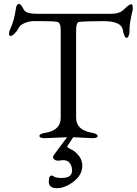

<svg xmlns="http://www.w3.org/2000/svg" viewBox="-20 -714 711 999"><path d="M221.2 -23.9Q296.4 -38.1 295.9 -102.1V-557.1Q295.9 -597.2 277.8 -600.1Q258.8 -604 204.1 -604H157.2Q131.8 -604 108.4 -594.2Q85 -584 77.1 -568.4Q69.3 -552.7 56.6 -540Q43.9 -527.3 34.2 -526.9Q27.3 -526.9 26.9 -538.6Q26.9 -550.3 32.2 -560.1Q54.2 -606 63 -670.9Q65.9 -693.8 80.1 -693.8Q87.9 -693.8 105 -662.1Q116.2 -642.1 174.8 -642.1H556.2Q594.2 -642.1 613.8 -655.8Q620.6 -660.6 637.2 -676.3Q653.8 -691.9 664.1 -691.9Q670.9 -691.9 670.9 -668.9L669.9 -660.2Q653.8 -594.2 653.8 -561V-548.8Q653.8 -539.1 649.4 -527.8Q645 -516.6 638.2 -517.1Q627 -517.1 619.1 -558.1Q611.3 -604 519.5 -604Q427.7 -604 392.1 -600.1Q376 -598.1 376 -557.1V-102.1Q376 -38.1 455.1 -23.9Q488.3 -18.1 487.8 -6.3Q487.8 5.4 459 4.9L360.8 0L332 43.9Q325.2 52.7 346.7 61.5Q368.2 70.3 388.2 93.8Q408.2 117.2 408.2 148.9Q408.2 195.8 363.3 230.5Q318.4 265.1 275.9 265.1Q233.9 265.1 233.9 231.9Q233.9 198.7 250 199.2Q252 199.2 262.7 205.6Q273.4 211.9 301.8 211.9Q355 211.9 355 172.9Q355.5 152.3 343.8 135.7Q332 119.1 308.1 119.1L282.2 122.1Q270 122.1 260.3 113.8Q250.5 105.5 262.2 89.8L329.1 0L213.9 4.9Q185.1 4.9 185.1 -6.8Q185.1 -18.6 221.2 -23.9Z"/></svg>

Font: EBGaramond
Style: Regular
Weight: 400
Version: Version 000.012g